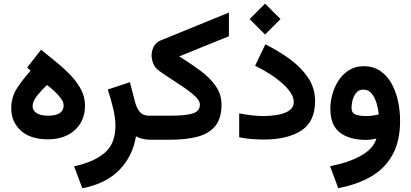

<svg xmlns="http://www.w3.org/2000/svg" viewBox="-20 -764 2249 1050"><path d="M147.5 -377.4 128.4 -394.5 204.6 -492.2Q249 -456.5 291.7 -421.4Q334.5 -386.2 369.1 -349.4Q403.8 -312.5 424.3 -272.5Q444.8 -232.4 444.8 -187.5Q444.8 -129.9 418.9 -88.4Q393.1 -46.9 347.7 -24.4Q302.2 -2 243.2 -2Q145.5 -2 93.5 -50Q41.5 -98.1 41.5 -170.9Q41.5 -231.4 71.5 -279.1Q101.6 -326.7 147.5 -377.4ZM328.1 -188Q328.1 -205.1 313.7 -225.1Q299.3 -245.1 278.3 -264.6Q257.3 -284.2 237.3 -299.3Q208 -272.5 183.1 -241Q158.2 -209.5 158.2 -183.1Q158.2 -159.2 180.4 -145.3Q202.6 -131.3 242.7 -131.3Q328.1 -131.3 328.1 -188Z M800.3 0Q776.4 0 756.6 -5.4Q736.8 -10.7 723.6 -19Q706.1 89.8 632.8 165.3Q559.6 240.7 430.2 265.6L385.3 145.5Q493.7 122.1 552.5 71.8Q611.3 21.5 611.3 -75.7Q611.3 -119.6 598.4 -173.1Q585.4 -226.6 569.3 -274.4L690.4 -314.5L718.8 -205.6Q727.1 -172.4 744.6 -151.9Q762.2 -131.3 794.9 -131.3H814V0Z M960 -455.6Q1023.4 -416.5 1075.9 -377.4Q1128.4 -338.4 1159.9 -293.2Q1191.4 -248 1191.4 -190.9Q1191.4 -117.2 1157.7 -75.4Q1124 -33.7 1061.8 -16.8Q999.5 0 913.6 0H794.4V-131.3H913.1Q994.6 -131.3 1033.9 -143.6Q1073.2 -155.8 1073.2 -192.9Q1073.2 -211.9 1049.6 -235.1Q1025.9 -258.3 990 -283Q954.1 -307.6 916 -332Q877.9 -356.4 848.6 -377.9Q829.1 -392.1 819.1 -414.8Q809.1 -437.5 809.1 -461.4Q809.1 -487.3 821.5 -510.3Q834 -533.2 859.9 -543.5L1231.9 -695.3V-565.9Z M1429.7 -744.1 1514.2 -659.7 1429.7 -575.2 1345.2 -659.7ZM1415.5 -129.4Q1460.4 -129.4 1499.3 -136.2Q1538.1 -143.1 1562.3 -159.9Q1586.4 -176.8 1586.4 -207Q1586.4 -237.8 1558.6 -272.2Q1530.8 -306.6 1482.9 -340.8Q1435.1 -375 1375 -404.3L1431.2 -521.5Q1503.4 -485.8 1565.2 -440.7Q1627 -395.5 1665 -338.9Q1703.1 -282.2 1703.1 -211.4Q1703.1 -99.1 1627.9 -50Q1552.7 -1 1422.9 -1Q1385.3 -1 1352.3 -3.9Q1319.3 -6.8 1288.1 -13.2V-144Q1319.8 -137.7 1354.7 -133.5Q1389.6 -129.4 1415.5 -129.4Z M2168 -103.5Q2168 6.8 2127.2 81.5Q2086.4 156.2 2010.5 200.7Q1934.6 245.1 1829.6 265.1L1785.2 145Q1887.2 125 1954.6 87.2Q2022 49.3 2038.6 -6.3Q2007.8 1 1981.9 1Q1890.6 1 1838.6 -39.3Q1786.6 -79.6 1786.6 -169.9Q1786.6 -209 1798.1 -249.8Q1809.6 -290.5 1832.3 -325Q1855 -359.4 1889.2 -380.6Q1923.3 -401.9 1968.3 -401.9Q2021.5 -401.9 2059.3 -376.2Q2097.2 -350.6 2121.1 -307.6Q2145 -264.6 2156.5 -211.7Q2168 -158.7 2168 -103.5ZM1981 -129.4Q2001.5 -129.4 2019.8 -132.1Q2038.1 -134.8 2051.3 -138.2Q2048.3 -168.5 2039.1 -200Q2029.8 -231.4 2012.5 -252.7Q1995.1 -273.9 1967.3 -273.9Q1941.9 -273.9 1927.7 -256.1Q1913.6 -238.3 1908 -215.1Q1902.3 -191.9 1902.3 -174.8Q1902.3 -146.5 1924.1 -137.9Q1945.8 -129.4 1981 -129.4Z"/></svg>

Font: Vazirmatn FD
Style: Bold
Weight: 700
Designer: Saber Rastikerdar
Foundry: Saber Rastikerdar
Version: Version 33.001